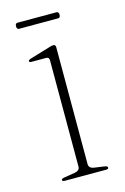

<svg xmlns="http://www.w3.org/2000/svg" viewBox="-92 -597 417 642"><g transform="rotate(-15 116.5 -276.0)"><path d="M139 -438.5V-34.5Q139 -19.5 157.5 -17L192.5 -12Q202.5 -10.5 202.5 -5Q202.5 0 194 0H50.5Q42.5 0 42.5 -5Q42.5 -9.5 52 -11L89 -17Q107.5 -20 107.5 -34V-402Q107.5 -413 97.5 -413H47Q38.5 -413 38.5 -417.5Q38.5 -421 47 -424L115 -444.5Q125.5 -448 131 -448Q139 -448 139 -438.5ZM27.1 -541Q27.1 -551.5 35.1 -551.5H169.9Q177.9 -551.5 177.9 -541Q177.9 -530.5 169.9 -530.5H35.1Q27.1 -530.5 27.1 -541Z"/></g></svg>

Font: Fraunces 72pt Thin
Style: Regular
Weight: 100
Version: Version 1.000;[b76b70a41]